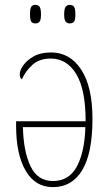

<svg xmlns="http://www.w3.org/2000/svg" viewBox="-20 -757 452 787"><path d="M197 10Q124 10 85 -57.5Q46 -125 46 -241V-260H331Q331 -390 292.5 -453.5Q254 -517 188 -517Q141 -517 112.5 -491Q84 -465 70 -432Q61 -437 61 -453Q61 -469 76 -490Q91 -511 119 -526.5Q147 -542 189 -542Q267 -542 313 -471.5Q359 -401 359 -270Q359 -129 317 -59.5Q275 10 197 10ZM197 -15Q263 -15 295 -74.5Q327 -134 330 -236H74Q76 -137 105 -76Q134 -15 197 -15ZM266 -661Q255 -661 249 -668.5Q243 -676 243 -698Q243 -721 249 -729Q255 -737 266 -737Q278 -737 283.5 -729Q289 -721 289 -698Q289 -676 283.5 -668.5Q278 -661 266 -661ZM125 -661Q113 -661 108 -668.5Q103 -676 103 -698Q103 -721 108 -729Q113 -737 125 -737Q137 -737 142.5 -729Q148 -721 148 -698Q148 -676 142.5 -668.5Q137 -661 125 -661Z"/></svg>

Font: Noto Serif Condensed Thin
Style: Regular
Weight: 100
Width: 3
Designer: Monotype Design Team
Foundry: Monotype Imaging Inc.
Version: Version 2.013; ttfautohint (v1.8.4.7-5d5b)